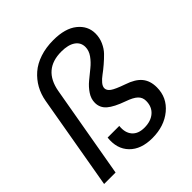

<svg xmlns="http://www.w3.org/2000/svg" viewBox="-208 -918 1075 1075"><g transform="rotate(-45 329.5 -380.5)"><path d="M13.2 0 110.8 -561Q118.7 -606 139.6 -643.6Q160.6 -681.2 193.6 -710Q226.6 -738.8 274.9 -754.9Q323.2 -771 381.8 -771Q475.1 -771 525.1 -730.7Q575.2 -690.4 575.2 -629.9Q575.2 -596.7 561.8 -566.4Q548.3 -536.1 528.1 -515.4Q507.8 -494.6 484.1 -474.4Q460.4 -454.1 440.2 -439.5Q419.9 -424.8 406.5 -408.7Q393.1 -392.6 393.1 -377.9Q393.1 -360.4 412.8 -345.9Q432.6 -331.5 491.2 -311Q551.3 -291 578.1 -258.3Q605 -225.6 605 -173.8Q605 -93.3 542.7 -41.7Q480.5 9.8 386.2 9.8Q296.9 9.8 249.3 -39.3Q201.7 -88.4 210.9 -169.9H303.2Q297.9 -120.6 322.3 -91.8Q346.7 -63 396 -63Q447.3 -63 478 -89.6Q508.8 -116.2 508.8 -163.1Q508.8 -190.4 489.7 -208.5Q470.7 -226.6 425.8 -242.2Q358.4 -266.1 328.1 -292.2Q297.9 -318.4 297.9 -357.9Q297.9 -389.2 316.9 -417.7Q335.9 -446.3 362.8 -468.5Q389.6 -490.7 416.7 -512.5Q443.8 -534.2 462.9 -561Q481.9 -587.9 481.9 -616.2Q481.9 -652.8 451.9 -673.3Q421.9 -693.8 368.2 -693.8Q226.1 -693.8 200.2 -549.8L104 0Z"/></g></svg>

Font: Poppins
Style: Italic
Weight: 400
Italic angle: -10°
Designer: Ninad Kale (Devanagari), Jonny Pinhorn (Latin)
Foundry: Indian Type Foundry
Version: Version 3.200;PS 1.000;hotconv 16.6.54;makeotf.lib2.5.65590